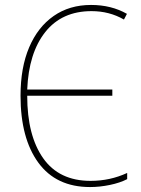

<svg xmlns="http://www.w3.org/2000/svg" viewBox="-20 -745 570 776"><path d="M344 11Q207 11 135 -87.5Q63 -186 63 -358Q63 -472 98 -554Q133 -636 197 -680.5Q261 -725 348 -725Q430 -725 493 -689L481 -666Q422 -700 350 -700Q230 -700 163 -615.5Q96 -531 90 -383H434V-358H90Q90 -197 154.5 -105.5Q219 -14 346 -14Q425 -14 494 -46V-21Q465 -6 424 2.5Q383 11 344 11Z"/></svg>

Font: Noto Sans Mono Condensed Thin
Style: Regular
Weight: 100
Width: 3
Designer: Monotype Design Team
Foundry: Monotype Imaging Inc.
Version: Version 2.014; ttfautohint (v1.8.4.7-5d5b)